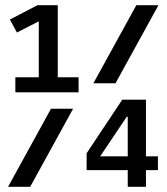

<svg xmlns="http://www.w3.org/2000/svg" viewBox="-20 -718 640 738"><path d="M39 -421H129V-636L45 -593L18 -643L124 -698H202V-421H282V-363H39ZM504 -698H589L424 -398H339ZM176 -300H261L96 0H11ZM471 -64H313V-129L450 -335H541V-117H587V-64H541V0H471ZM471 -117V-269H467L365 -117Z"/></svg>

Font: IBM Plaex Mono Medium
Style: Regular
Weight: 500
Designer: Mike Abbink, Paul van der Laan, Pieter van Rosmalen
Foundry: Bold Monday
Version: Version 2.003